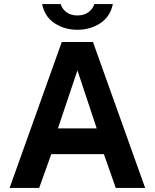

<svg xmlns="http://www.w3.org/2000/svg" viewBox="-20 -931 766 951"><path d="M27.5 0 286 -723H440.5L699 0H553.5L494.5 -167.5H234L174 0ZM267 -295H459L363.5 -582.5ZM539 -911Q526 -848 476.5 -815.8Q427 -783.5 363.5 -783.5Q300.5 -783.5 251 -815.5Q201.5 -847.5 188.5 -911H280.5Q288 -886 309.5 -870.2Q331 -854.5 363.5 -854.5Q395.5 -854.5 417.5 -870.2Q439.5 -886 447.5 -911Z"/></svg>

Font: Public Sans
Style: Bold
Weight: 700
Designer: The Public Sans project authors (U.S. Web Design System). Libre Franklin designed by Pablo Impallari and Rodrigo Fuenzal
Version: Version 1.008; ttfautohint (v1.8.1) -l 8 -r 50 -G 200 -x 14 